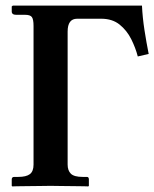

<svg xmlns="http://www.w3.org/2000/svg" viewBox="-20 -666 552 687"><path d="M100 -77V-573Q100 -597 94 -605Q88 -613 70 -613H38Q22 -613 22 -625V-643L26 -646H488Q490 -603 497 -558Q504 -513 512 -473L473 -464Q465 -495 449.5 -526Q434 -557 408 -578Q382 -599 342 -599H256Q222 -599 222 -553V-77Q222 -56 233.5 -44.5Q245 -33 276 -33H291Q298 -33 298 -24V-1L296 1Q296 1 280.5 0.5Q265 0 242 0Q219 0 196.5 -0.5Q174 -1 161 -1Q146 -1 123.5 -0.5Q101 0 78 0Q55 0 39.5 0.5Q24 1 24 1L22 -1V-24Q22 -33 31 -33H45Q74 -33 87 -43Q100 -53 100 -77Z"/></svg>

Font: Libertinus Serif SemiBold
Style: Regular
Weight: 600
Designer: Philipp H. Poll, Khaled Hosny
Foundry: Caleb Maclennan
Version: Version 7.051;RELEASE